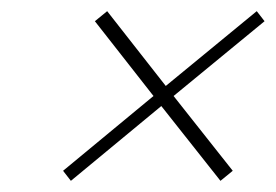

<svg xmlns="http://www.w3.org/2000/svg" viewBox="-20 -507 494 344"><path d="M172 -487 150 -469 255 -335 93 -201 107 -183 269 -317 375 -183 397 -201 291 -335 454 -469 440 -487 277 -353Z"/></svg>

Font: LT Wave Thin
Style: Italic
Weight: 100
Designer: Daniel Lyons
Version: Version 2.5 (Glyphs App)